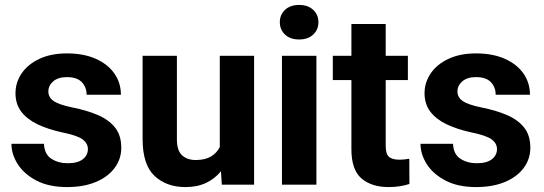

<svg xmlns="http://www.w3.org/2000/svg" viewBox="-20 -757 2230 787"><path d="M340.3 -146Q340.3 -168.9 319.1 -185.3Q297.9 -201.7 231 -215.3Q177.2 -227.1 134.8 -247.1Q92.3 -267.1 67.9 -298.3Q43.5 -329.6 43.5 -375Q43.5 -418.9 68.6 -456.1Q93.8 -493.2 141.1 -515.6Q188.5 -538.1 254.4 -538.1Q322.8 -538.1 372.3 -516.1Q421.9 -494.1 448.7 -455.8Q475.6 -417.5 475.6 -368.7H335Q335 -399.4 315.4 -420.2Q295.9 -440.9 253.9 -440.9Q218.3 -440.9 198.2 -423.6Q178.2 -406.2 178.2 -381.8Q178.2 -357.9 200.2 -342.8Q222.2 -327.6 277.3 -316.4Q334.5 -305.2 379.6 -286.1Q424.8 -267.1 450.9 -235.1Q477.1 -203.1 477.1 -151.4Q477.1 -105 449.7 -68.4Q422.4 -31.7 372.6 -11Q322.8 9.8 254.9 9.8Q180.7 9.8 129.9 -16.6Q79.1 -43 53 -83.7Q26.9 -124.5 26.9 -167.5H160.2Q162.1 -124.5 190.7 -106.2Q219.2 -87.9 257.8 -87.9Q298.3 -87.9 319.3 -104.2Q340.3 -120.6 340.3 -146Z M889.2 0 885.7 -55.2Q860.8 -24.4 824.7 -7.3Q788.6 9.8 740.2 9.8Q662.1 9.8 613.3 -36.1Q564.5 -82 564.5 -187V-528.3H705.1V-186Q705.1 -139.2 726.6 -120.1Q748 -101.1 781.7 -101.1Q820.8 -101.1 844.7 -115.5Q868.7 -129.9 880.9 -154.3V-528.3H1021.5V0Z M1127 -666Q1127 -696.8 1148.4 -716.8Q1169.9 -736.8 1206.1 -736.8Q1242.2 -736.8 1263.7 -716.8Q1285.2 -696.8 1285.2 -666Q1285.2 -635.3 1263.7 -615.2Q1242.2 -595.2 1206.1 -595.2Q1169.9 -595.2 1148.4 -615.2Q1127 -635.3 1127 -666ZM1276.9 -528.3V0H1135.7V-528.3Z M1651.9 -528.3V-428.7H1561V-159.2Q1561 -125 1574.7 -113.8Q1588.4 -102.5 1616.2 -102.5Q1629.4 -102.5 1639.6 -103.8Q1649.9 -105 1657.7 -106.4L1658.2 -2.9Q1640.1 2.9 1619.1 6.3Q1598.1 9.8 1572.8 9.8Q1502.9 9.8 1461.7 -25.6Q1420.4 -61 1420.4 -145V-428.7H1344.2V-528.3H1420.4V-658.7H1561V-528.3Z M2017.1 -146Q2017.1 -168.9 1995.8 -185.3Q1974.6 -201.7 1907.7 -215.3Q1854 -227.1 1811.5 -247.1Q1769 -267.1 1744.6 -298.3Q1720.2 -329.6 1720.2 -375Q1720.2 -418.9 1745.4 -456.1Q1770.5 -493.2 1817.9 -515.6Q1865.2 -538.1 1931.2 -538.1Q1999.5 -538.1 2049.1 -516.1Q2098.6 -494.1 2125.5 -455.8Q2152.3 -417.5 2152.3 -368.7H2011.7Q2011.7 -399.4 1992.2 -420.2Q1972.7 -440.9 1930.7 -440.9Q1895 -440.9 1875 -423.6Q1855 -406.2 1855 -381.8Q1855 -357.9 1877 -342.8Q1898.9 -327.6 1954.1 -316.4Q2011.2 -305.2 2056.4 -286.1Q2101.6 -267.1 2127.7 -235.1Q2153.8 -203.1 2153.8 -151.4Q2153.8 -105 2126.5 -68.4Q2099.1 -31.7 2049.3 -11Q1999.5 9.8 1931.6 9.8Q1857.4 9.8 1806.6 -16.6Q1755.9 -43 1729.7 -83.7Q1703.6 -124.5 1703.6 -167.5H1836.9Q1838.9 -124.5 1867.4 -106.2Q1896 -87.9 1934.6 -87.9Q1975.1 -87.9 1996.1 -104.2Q2017.1 -120.6 2017.1 -146Z"/></svg>

Font: Vazirmatn RD FD
Style: Bold
Weight: 700
Designer: Saber Rastikerdar
Foundry: Saber Rastikerdar
Version: Version 33.003